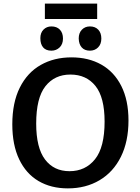

<svg xmlns="http://www.w3.org/2000/svg" viewBox="-20 -1030 776 1061"><path d="M48 -343Q48 -463 89.5 -546Q131 -629 205 -671Q279 -713 375 -713Q469 -713 540 -673Q611 -633 650.5 -554.5Q690 -476 690 -364Q690 -248 648 -163.5Q606 -79 530 -34Q454 11 355 11Q262 11 193 -29.5Q124 -70 86 -149.5Q48 -229 48 -343ZM558 -358Q558 -492 507.5 -555Q457 -618 369 -618Q282 -618 231 -553.5Q180 -489 180 -347Q180 -213 229 -148.5Q278 -84 364 -84Q452 -84 505 -150Q558 -216 558 -358ZM203 -819Q203 -849 220.5 -866.5Q238 -884 264 -884Q294 -884 311 -866Q328 -848 328 -817Q328 -786 309.5 -768Q291 -750 264 -750Q234 -750 218.5 -768Q203 -786 203 -819ZM415 -817Q415 -848 432.5 -866Q450 -884 477 -884Q506 -884 523 -866Q540 -848 540 -817Q540 -786 522 -768Q504 -750 477 -750Q448 -750 432 -767.5Q416 -785 415 -817ZM228 -1010H517V-925H228Z"/></svg>

Font: Bitter Pro SemiBold
Style: Regular
Weight: 600
Designer: Sol Matas, and Bitter project Authors
Foundry: Sol Matas
Version: Version 1.010